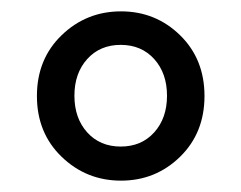

<svg xmlns="http://www.w3.org/2000/svg" viewBox="-20 -790 424 338"><path d="M193 -472Q132 -472 88.5 -514Q45 -556 45 -621Q45 -686 88.5 -728Q132 -770 193 -770Q254 -770 297 -728Q340 -686 340 -621Q340 -556 297 -514Q254 -472 193 -472ZM133.5 -557Q156 -532 192.5 -532Q229 -532 251.5 -557Q274 -582 274 -621.5Q274 -661 251.5 -686Q229 -711 192.5 -711Q156 -711 133.5 -686Q111 -661 111 -621.5Q111 -582 133.5 -557Z"/></svg>

Font: Resource Han Rounded TW Medium
Style: Regular
Weight: 500
Designer: Cyano Hao (round all glyphs); Ryoko NISHIZUKA 西塚涼子 (kana, bopomofo & ideographs); Paul D. Hunt (Latin, Greek & Cyrillic)
Foundry: Cyano Hao
Version: 0.990